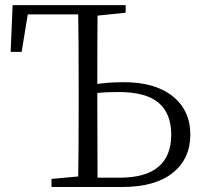

<svg xmlns="http://www.w3.org/2000/svg" viewBox="-20 -746 810 766"><path d="M369.1 -37.1H457Q663.1 -37.1 663.1 -209Q663.1 -293 612.8 -335.9Q562.5 -378.9 452.1 -378.9Q404.3 -378.9 368.2 -375V-335Q368.2 -134.8 369.1 -37.1ZM481.4 -695.3 369.1 -683.6Q368.2 -594.7 368.2 -411.1Q417 -418 470.7 -418Q597.7 -418.9 668.5 -362.3Q739.3 -305.7 739.3 -209Q739.3 -112.3 668.9 -56.2Q598.6 0 466.8 0H185.5V-32.2L292 -42Q293.9 -138.7 293.9 -335V-390.6Q293.9 -590.8 292 -688.5H90.8L66.4 -539.1H22.5L30.3 -725.6H481.4Z"/></svg>

Font: GenYoMin TW TTF Light
Style: Regular
Weight: 300
Version: Version 1.300